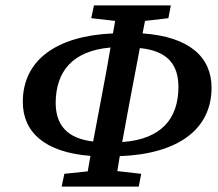

<svg xmlns="http://www.w3.org/2000/svg" viewBox="-20 -687 804 707"><path d="M457 -310 495 -510C595 -500 637 -451 637 -367C637 -252 576 -174 430 -164C439 -213 448 -262 457 -310ZM185 -309C186 -423 246 -500 387 -512C378 -460 369 -408 359 -357L323 -166C227 -177 185 -227 185 -309ZM316 -620 404 -610C401 -595 399 -579 396 -564C186 -555 64 -464 64 -312C64 -200 145 -126 313 -113L303 -56L217 -47L207 0H491L500 -47L412 -57C415 -75 418 -94 421 -112C636 -120 759 -211 759 -364C759 -477 677 -552 505 -564L514 -610L600 -620L609 -667H326Z"/></svg>

Font: Source Serif Pro Semibold
Style: Italic
Weight: 600
Italic angle: -12°
Designer: Frank Grießhammer
Foundry: Adobe Systems Incorporated
Version: Version 3.001;hotconv 1.0.111;makeotfexe 2.5.65597